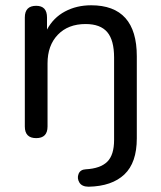

<svg xmlns="http://www.w3.org/2000/svg" viewBox="-20 -516 610 727"><path d="M316 191Q290 191 280.5 175Q271 159 277.5 142.5Q284 126 305 125Q360 122 386 96.5Q412 71 412 14V-298Q412 -364 386 -394.5Q360 -425 304 -425Q238 -425 199 -384.5Q160 -344 160 -276V-37Q160 7 117 7Q74 7 74 -37V-450Q74 -494 117 -494Q158 -494 158 -450V-404Q182 -449 226 -472.5Q270 -496 325 -496Q498 -496 498 -303V8Q498 100 451 144.5Q404 189 316 191Z"/></svg>

Font: Chiron GoRound TC N
Style: Regular
Weight: 350
Designer: Ryoko NISHIZUKA 西塚涼子 (kana, bopomofo & ideographs); Paul D. Hunt (Latin, Greek & Cyrillic); Sandoll Communications 산돌커뮤니
Foundry: Adobe
Version: Version 1.000;hotconv 1.1.1;makeotfexe 2.6.0